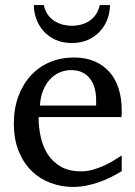

<svg xmlns="http://www.w3.org/2000/svg" viewBox="-20 -719 530 751"><path d="M456.1 -49.8Q435.1 -36.6 412.4 -25.4Q389.6 -14.2 365.5 -5.9Q341.3 2.4 316.4 7.3Q291.5 12.2 266.1 12.2Q220.7 12.2 178.7 -3.2Q136.7 -18.6 104.7 -49.3Q72.8 -80.1 53.5 -126.7Q34.2 -173.3 34.2 -235.8Q34.2 -294.4 51.8 -342Q69.3 -389.6 100.6 -423.6Q131.8 -457.5 174.8 -475.8Q217.8 -494.1 269 -494.1Q315.4 -494.1 350.6 -478.8Q385.7 -463.4 409.2 -436.3Q432.6 -409.2 444.3 -371.3Q456.1 -333.5 456.1 -289.1V-275.9Q456.1 -268.1 455.1 -261.2H130.9Q130.9 -223.1 138.9 -185.1Q147 -147 166 -116.7Q185.1 -86.4 217.3 -67.6Q249.5 -48.8 297.9 -48.8Q319.3 -48.8 340.3 -54.4Q361.3 -60.1 381.6 -68.8Q401.9 -77.6 420.4 -88.6Q439 -99.6 456.1 -110.8ZM356 -328.1Q356 -353 350.1 -374.3Q344.2 -395.5 332.3 -411.1Q320.3 -426.8 302 -435.8Q283.7 -444.8 258.8 -444.8Q233.9 -444.8 212.4 -435.3Q190.9 -425.8 174.6 -407.7Q158.2 -389.6 148.2 -364Q138.2 -338.4 136.2 -306.2H356ZM410.2 -699.2Q410.2 -672.9 400.9 -646.2Q391.6 -619.6 372.8 -598.4Q354 -577.1 326.2 -564Q298.3 -550.8 261.2 -550.8Q223.6 -550.8 195.8 -564Q168 -577.1 149.4 -598.4Q130.9 -619.6 121.6 -646.2Q112.3 -672.9 112.3 -699.2H151.4Q155.8 -677.7 166.5 -662.4Q177.2 -647 192.4 -637.2Q207.5 -627.4 225.1 -622.8Q242.7 -618.2 261.2 -618.2Q279.8 -618.2 297.4 -622.8Q314.9 -627.4 329.6 -637.2Q344.2 -647 355 -662.4Q365.7 -677.7 370.1 -699.2Z"/></svg>

Font: Charis SIL Viet
Style: Regular
Weight: 400
Foundry: SIL International
Version: Version 5.000